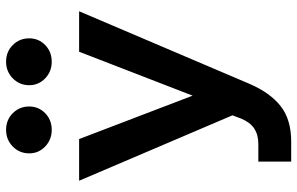

<svg xmlns="http://www.w3.org/2000/svg" viewBox="-193 -590 977 631"><g transform="rotate(-90 295.5 -274.5)"><path d="M441 -503H574L335 58Q306 125 262 159.5Q218 194 145 194H80V86H138Q168 86 188.5 72.5Q209 59 221 30L232 1L17 -503H154L318 -74H275ZM408 -593Q376 -593 353.5 -614.5Q331 -636 331 -667Q331 -699 353.5 -721Q376 -743 408 -743Q441 -743 463 -721Q485 -699 485 -667Q485 -636 463 -614.5Q441 -593 408 -593ZM184 -593Q152 -593 129.5 -614.5Q107 -636 107 -667Q107 -699 129.5 -721Q152 -743 184 -743Q217 -743 239 -721Q261 -699 261 -667Q261 -636 239 -614.5Q217 -593 184 -593Z"/></g></svg>

Font: Wix Madefor Display
Style: Bold
Weight: 700
Designer: Dalton Maag Ltd
Foundry: Dalton Maag Ltd
Version: Version 3.100